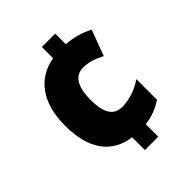

<svg xmlns="http://www.w3.org/2000/svg" viewBox="-207 -840 967 967"><g transform="rotate(-45 276.5 -357.0)"><path d="M353 -649V-724H258V-644C135 -623 60 -525 60 -361C60 -193 130 -98 258 -81V10H353V-79C402 -85 445 -102 480 -126V-273C435 -242 381 -224 331 -224C276 -224 243 -261 243 -362C243 -462 277 -504 332 -504C369 -504 406 -492 446 -471L497 -608C455 -631 404 -645 353 -649Z"/></g></svg>

Font: Noto Sans Georgian SemiCondensed Black
Style: Regular
Weight: 900
Width: 4
Designer: Monotype Design Team, Akaki Razmadze
Foundry: Google LLC
Version: Version 2.005